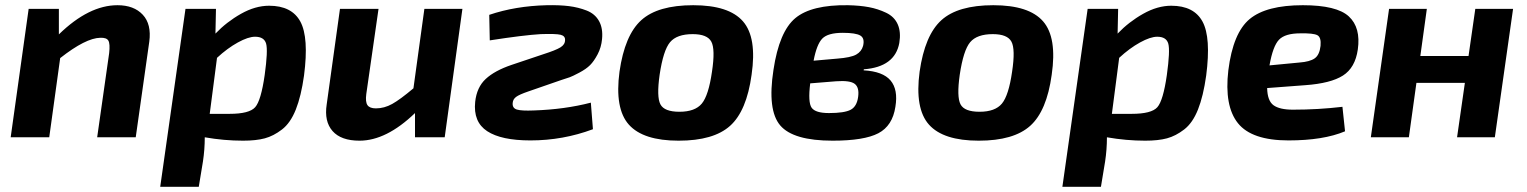

<svg xmlns="http://www.w3.org/2000/svg" viewBox="-20 -527 5862 737"><path d="M206 -493V-395Q321 -507 431 -507Q494 -507 528 -470.5Q562 -434 553 -367L501 0H353L399 -323Q403 -359 396 -371Q389 -383 365 -382Q309 -381 211 -304L169 0H21L90 -493Z M809 -493 807 -398Q850 -443 905 -474Q960 -505 1013 -505Q1100 -505 1133 -444Q1166 -383 1147 -237Q1136 -158 1115.5 -106.5Q1095 -55 1062.5 -30Q1030 -5 996.5 4Q963 13 913 13Q840 13 766 0Q766 47 759 93L743 190H595L692 -493ZM785 -90H861Q937 -90 959.5 -115.5Q982 -141 996 -239Q1009 -333 1001.5 -359.5Q994 -386 959 -386Q933 -386 893 -364Q853 -342 813 -305Z M1755 -493 1687 0H1573V-93Q1463 13 1360 13Q1289 13 1256.5 -24Q1224 -61 1234 -126L1285 -493H1433L1386 -166Q1382 -136 1390.5 -123.5Q1399 -111 1423 -111Q1455 -111 1485.5 -128Q1516 -145 1567 -188L1609 -493Z M1860 -372 1858 -470Q1958 -504 2079 -507Q2128 -508 2164 -503.5Q2200 -499 2232 -486.5Q2264 -474 2279.5 -446Q2295 -418 2291 -377Q2288 -345 2274 -318.5Q2260 -292 2245 -277Q2230 -262 2203.5 -248Q2177 -234 2167 -230.5Q2157 -227 2135 -220L2008 -176Q1973 -164 1961 -155Q1949 -146 1948 -132Q1946 -112 1964 -106.5Q1982 -101 2029 -103Q2148 -107 2248 -133L2256 -31Q2141 12 2016 12Q1904 12 1850 -23.5Q1796 -59 1804 -136Q1810 -192 1844.5 -224Q1879 -256 1944 -278L2066 -319Q2113 -334 2131 -345Q2149 -356 2149 -373Q2150 -389 2132 -393.5Q2114 -398 2055 -396Q1989 -392 1860 -372Z M2641 -507Q2778 -507 2832 -445Q2886 -383 2865 -240Q2846 -101 2782.5 -44Q2719 13 2585 13Q2449 13 2394 -48.5Q2339 -110 2358 -252Q2378 -392 2441.5 -449.5Q2505 -507 2641 -507ZM2639 -396Q2578 -396 2552 -365Q2526 -334 2512 -240Q2500 -155 2515 -126.5Q2530 -98 2588 -98Q2648 -98 2674 -129.5Q2700 -161 2713 -252Q2726 -338 2710.5 -367Q2695 -396 2639 -396Z M3296 -261 3295 -257Q3369 -253 3398.5 -218Q3428 -183 3417 -117Q3406 -44 3351.5 -15.5Q3297 13 3176 13Q3025 13 2975 -45.5Q2925 -104 2949 -259Q2971 -406 3033 -457.5Q3095 -509 3235 -507Q3281 -506 3315.5 -499.5Q3350 -493 3381.5 -478Q3413 -463 3426 -433.5Q3439 -404 3432 -362Q3415 -270 3296 -261ZM3103 -294 3194 -302Q3246 -306 3266.5 -317.5Q3287 -329 3293 -351Q3300 -380 3282.5 -390.5Q3265 -401 3215 -401Q3158 -401 3136.5 -379Q3115 -357 3103 -294ZM3189 -215 3090 -207Q3081 -134 3095.5 -113.5Q3110 -93 3162 -93Q3221 -93 3245 -105.5Q3269 -118 3274 -155Q3279 -191 3261 -205Q3243 -219 3189 -215Z M3793 -507Q3930 -507 3984 -445Q4038 -383 4017 -240Q3998 -101 3934.5 -44Q3871 13 3737 13Q3601 13 3546 -48.5Q3491 -110 3510 -252Q3530 -392 3593.5 -449.5Q3657 -507 3793 -507ZM3791 -396Q3730 -396 3704 -365Q3678 -334 3664 -240Q3652 -155 3667 -126.5Q3682 -98 3740 -98Q3800 -98 3826 -129.5Q3852 -161 3865 -252Q3878 -338 3862.5 -367Q3847 -396 3791 -396Z M4272 -493 4270 -398Q4313 -443 4368 -474Q4423 -505 4476 -505Q4563 -505 4596 -444Q4629 -383 4610 -237Q4599 -158 4578.5 -106.5Q4558 -55 4525.5 -30Q4493 -5 4459.5 4Q4426 13 4376 13Q4303 13 4229 0Q4229 47 4222 93L4206 190H4058L4155 -493ZM4248 -90H4324Q4400 -90 4422.5 -115.5Q4445 -141 4459 -239Q4472 -333 4464.5 -359.5Q4457 -386 4422 -386Q4396 -386 4356 -364Q4316 -342 4276 -305Z M5133 -117 5143 -23Q5060 12 4926 12Q4785 12 4732 -54Q4679 -120 4695 -257Q4713 -401 4777 -454Q4841 -507 4981 -507Q5111 -507 5157.5 -464Q5204 -421 5192 -337Q5182 -267 5135 -237Q5088 -207 4990 -200L4844 -189Q4845 -140 4868.5 -123Q4892 -106 4943 -106Q5040 -106 5133 -117ZM4853 -276 4968 -287Q5008 -290 5026.5 -303Q5045 -316 5049 -351Q5052 -384 5036.5 -392Q5021 -400 4971 -399Q4913 -399 4889.5 -374.5Q4866 -350 4853 -276Z M5788 -493 5718 0H5573L5603 -209H5417L5388 0H5242L5312 -493H5457L5432 -312H5617L5643 -493Z"/></svg>

Font: Ezarion
Style: Bold Italic
Weight: 700
Italic angle: -8°
Designer: Natanael Gama
Version: Version 1.001;PS 001.001;hotconv 1.0.70;makeotf.lib2.5.58329